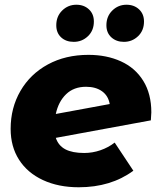

<svg xmlns="http://www.w3.org/2000/svg" viewBox="-20 -783 672 812"><path d="M620 -308Q620 -298 618 -274L216 -200Q227 -167 256.5 -151.5Q286 -136 336 -136Q371 -136 404.5 -147.5Q438 -159 465 -180L544 -61Q449 9 313 9Q227 9 161.5 -21.5Q96 -52 60.5 -107.5Q25 -163 25 -238Q25 -327 66.5 -398.5Q108 -470 182.5 -510.5Q257 -551 354 -551Q431 -551 491.5 -523.5Q552 -496 586 -441Q620 -386 620 -308ZM216 -301 444 -343Q438 -378 411.5 -397Q385 -416 344 -416Q292 -416 259.5 -384.5Q227 -353 216 -301ZM218 -676Q218 -714 243 -738.5Q268 -763 303 -763Q335 -763 356 -743.5Q377 -724 377 -692Q377 -654 352 -630Q327 -606 292 -606Q259 -606 238.5 -625Q218 -644 218 -676ZM430 -676Q430 -714 455 -738.5Q480 -763 515 -763Q547 -763 568 -743.5Q589 -724 589 -692Q589 -654 564 -630Q539 -606 504 -606Q472 -606 451 -625Q430 -644 430 -676Z"/></svg>

Font: Montserrat Alternates ExtraBold
Style: Italic
Weight: 800
Italic angle: -11.3°
Designer: Julieta Ulanovsky
Foundry: Julieta Ulanovsky
Version: Version 7.200